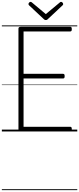

<svg xmlns="http://www.w3.org/2000/svg" viewBox="-20 -1417 853 2070"><path d="M207 0Q193 0 186 -5.5Q179 -11 179 -23V-1109Q179 -1119 186 -1123.5Q193 -1128 207 -1128H737Q746 -1128 750 -1122.5Q754 -1117 754 -1103Q754 -1089 750 -1083.5Q746 -1078 737 -1078H234V-621H660Q669 -621 673 -615.5Q677 -610 677 -596Q677 -582 673 -576.5Q669 -571 660 -571H234V-50H737Q746 -50 750 -44.5Q754 -39 754 -25Q754 -11 750 -5.5Q746 0 737 0ZM638 -1397Q646 -1397 653.5 -1389.5Q661 -1382 661 -1373Q661 -1370 660 -1367Q659 -1364 655 -1360L499 -1214Q494 -1208 488.5 -1204.5Q483 -1201 474 -1201Q465 -1201 460 -1204.5Q455 -1208 449 -1214L293 -1360Q289 -1365 288 -1368Q287 -1371 287 -1373Q287 -1382 294.5 -1389.5Q302 -1397 310 -1397Q315 -1397 318.5 -1394.5Q322 -1392 327 -1388L474 -1265L622 -1388Q626 -1392 629.5 -1394.5Q633 -1397 638 -1397ZM0 623H813V633H0ZM0 -20H813V0H0ZM0 -505H813V-500H0ZM0 -1143H813V-1133H0Z"/></svg>

Font: Playwrite CL Guides
Style: Regular
Weight: 400
Designer: Veronika Burian, José Scaglione
Foundry: TypeTogether
Version: Version 1.003